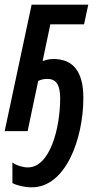

<svg xmlns="http://www.w3.org/2000/svg" viewBox="-23 -560 442 820"><path d="M113 240C257 240 333 34 333 -143C333 -254 289 -308 206 -308C190 -308 175 -305 159 -299L192 -456H336L354 -540H112L-3 0H95L140 -214C151 -220 164 -223 179 -223C216 -223 234 -199 234 -140C234 -14 191 155 96 155C75 155 48 147 30 134V222C52 233 82 240 113 240Z"/></svg>

Font: Noto Sans UI Condensed Medium
Style: Italic
Weight: 500
Width: 3
Italic angle: -12°
Designer: Monotype Design Team
Foundry: Monotype Imaging Inc.
Version: Version 1.901